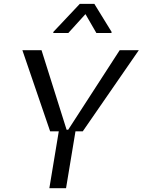

<svg xmlns="http://www.w3.org/2000/svg" viewBox="-20 -992 752 1012"><path d="M567.5 -818.2 568.2 -823.9 477.3 -971.6H400.6L261.4 -823.9L260.7 -818.2H340.2L430.4 -917.6L487.9 -818.2ZM244.3 -299.7H289.8L240.1 0H328.1L377.8 -299.7H416.2L711.6 -727.3H610.8L339.5 -308.2H331L198.9 -727.3H98Z"/></svg>

Font: Riot Sans 2.0
Style: Italic
Weight: 400
Italic angle: -9.39999°
Designer: Rasmus Andersson
Foundry: rsms
Version: Version 3.006;hotconv 1.0.109;makeotfexe 2.5.65596